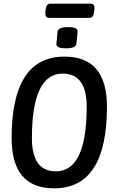

<svg xmlns="http://www.w3.org/2000/svg" viewBox="-20 -1014 624 1041"><path d="M274 7Q157 7 100 -61.5Q43 -130 43 -265Q43 -707 329 -707Q446 -707 503 -638.5Q560 -570 560 -436Q560 7 274 7ZM283 -85Q450 -85 450 -436Q450 -615 320 -615Q153 -615 153 -265Q153 -85 283 -85ZM338 -752Q308 -752 296.5 -758.5Q285 -765 286 -777L292 -842Q293 -854 306.5 -860.5Q320 -867 350 -867Q379 -867 390.5 -860.5Q402 -854 401 -842L394 -777Q392 -752 338 -752ZM245 -917Q223 -917 226 -950L227 -961Q231 -994 252 -994H473Q495 -994 492 -961L490 -950Q487 -917 465 -917Z"/></svg>

Font: Asap Condensed Condensed Medium
Style: Italic
Weight: 500
Width: 3
Italic angle: -6°
Designer: Pablo Cosgaya
Foundry: Omnibus-Type
Version: Version 3.001; ttfautohint (v1.8.4.7-5d5b)